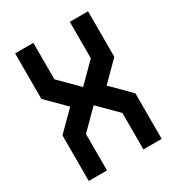

<svg xmlns="http://www.w3.org/2000/svg" viewBox="-166 -788 819 891"><g transform="rotate(-30 244.0 -342.0)"><path d="M48.8 -683.6H146.5V-488.3L244.1 -390.6L341.8 -488.3V-683.6H439.5V-439.5L341.8 -341.8L439.5 -244.1V0H341.8V-195.3L244.1 -293L146.5 -195.3V0H48.8V-244.1L146.5 -341.8L48.8 -439.5Z"/></g></svg>

Font: BabelStone Runic Beorhtnoth
Style: Regular
Weight: 400
Designer: Andrew West
Foundry: BabelStone
Version: Version 7.004;November 9, 2023